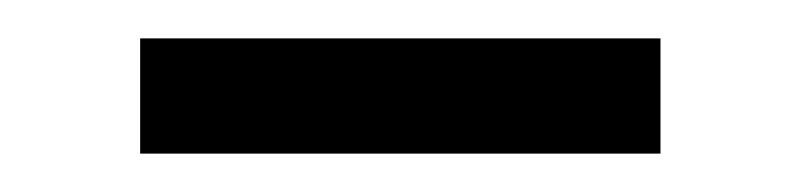

<svg xmlns="http://www.w3.org/2000/svg" viewBox="-20 -726 416 100"><path d="M53 -646V-706H324V-646Z"/></svg>

Font: Ubuntu Sans
Style: Regular
Weight: 400
Designer: Dalton Maag Ltd
Foundry: Dalton Maag Ltd
Version: Version 1.006; ttfautohint (v1.8.4.7-5d5b)